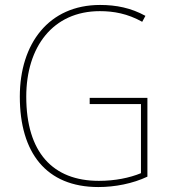

<svg xmlns="http://www.w3.org/2000/svg" viewBox="-20 -745 687 775"><path d="M342 -350V-325H549V-46C503 -27 444 -15 379 -15C193 -15 86 -130 86 -355C86 -555 193 -700 383 -700C439 -700 495 -690 554 -657L567 -681C509 -713 449 -725 384 -725C177 -725 60 -569 60 -355C60 -129 166 10 377 10C444 10 516 -4 575 -32V-350Z"/></svg>

Font: Noto Sans Sinhala UI SemiCondensed Thin
Style: Regular
Weight: 100
Width: 4
Designer: Jelle Bosma - Monotype Design Team
Foundry: Monotype Imaging Inc.
Version: Version 2.006